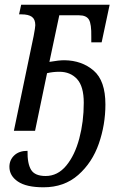

<svg xmlns="http://www.w3.org/2000/svg" viewBox="-20 -556 516 816"><path d="M20 153Q20 124 40.5 104.5Q61 85 97 85Q96 139 112 165.5Q128 192 174 192Q225 192 261.5 148Q298 104 317 32.5Q336 -39 336 -119Q336 -189 307.5 -220Q279 -251 232 -251Q205 -251 180 -245L129 0H39L123 -403Q130 -440 130 -449Q130 -474 115.5 -484.5Q101 -495 71 -495H61L70 -536H446L412 -376H368V-400Q369 -454 358 -472.5Q347 -491 316 -491H232L190 -293Q230 -300 254 -300Q328 -299 378 -256Q428 -213 428 -112Q428 -26 400 54.5Q372 135 312.5 187.5Q253 240 165 240Q92 240 56 215.5Q20 191 20 153Z"/></svg>

Font: Noto Serif Narrow
Style: Italic
Weight: 400
Width: 4
Italic angle: -12°
Designer: Monotype Design Team
Foundry: Monotype Imaging Inc.
Version: Version 1.001